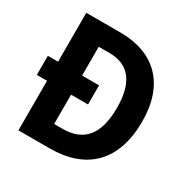

<svg xmlns="http://www.w3.org/2000/svg" viewBox="-161 -862 995 1010"><g transform="rotate(30 337.0 -357.0)"><path d="M288 -714H80V-417H18V-301H80V0H270C493 0 621 -126 621 -366C621 -593 494 -714 288 -714ZM291 -592C406 -592 470 -520 470 -361C470 -202 407 -123 278 -123H226V-301H329V-417H226V-592Z"/></g></svg>

Font: Noto Sans Arabic UI SmCn
Style: Bold
Weight: 700
Width: 4
Designer: Monotype Design Team, Nadine Chahine and Nizar Qandah
Foundry: Monotype Imaging Inc.
Version: Version 2.010